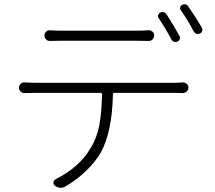

<svg xmlns="http://www.w3.org/2000/svg" viewBox="-20 -858 1022 914"><path d="M834 -687.5Q838.9 -680.7 835.9 -672.4Q833 -664.1 824.7 -660.2Q816.4 -656.2 808.1 -659.2Q799.8 -662.1 795.9 -669.9Q769.5 -720.7 735.4 -771.5Q730.5 -778.3 732.9 -786.1Q735.4 -793.9 742.2 -797.9Q749 -800.8 753.9 -800.8Q765.6 -800.8 773.4 -789.1Q805.7 -739.3 834 -687.5ZM629.9 -664.1H273.4Q244.1 -664.1 219.7 -663.1Q208 -662.1 199.7 -669.9Q191.4 -677.7 191.4 -689Q191.4 -700.2 199.7 -707.5Q208 -714.8 219.7 -713.9Q245.1 -711.9 271.5 -711.9H629.9Q660.2 -711.9 685.5 -713.9Q697.3 -714.8 705.6 -707.5Q713.9 -700.2 713.9 -689.5Q713.9 -677.7 705.6 -669.9Q697.3 -662.1 685.5 -663.1Q656.2 -664.1 629.9 -664.1ZM152.3 -463.9H806.6Q829.1 -463.9 849.6 -465.8Q860.4 -465.8 868.7 -459Q877 -452.1 877 -441.4Q877 -429.7 868.7 -422.4Q860.4 -415 849.6 -415Q825.2 -416 806.6 -416H524.4Q517.6 -416 517.6 -408.2Q513.7 -230.5 460 -131.8Q434.6 -87.9 390.1 -44.9Q345.7 -2 292 29.3Q280.3 36.1 269.5 36.1Q254.9 36.1 241.2 26.4Q233.4 19.5 234.4 9.8Q235.4 0 245.1 -4.9Q358.4 -62.5 410.2 -151.4Q441.4 -201.2 452.6 -261.7Q463.9 -322.3 465.8 -408.2Q465.8 -416 458 -416H152.3Q124 -416 97.7 -415Q86.9 -414.1 78.6 -421.9Q70.3 -429.7 70.3 -440.4Q70.3 -451.2 78.6 -459Q86.9 -466.8 97.7 -465.8Q127 -463.9 152.3 -463.9ZM840.8 -809.6Q836.9 -814.5 836.9 -819.3Q836.9 -821.3 837.9 -823.2Q839.8 -831.1 846.7 -835Q853.5 -837.9 858.4 -837.9Q870.1 -837.9 877 -826.2Q913.1 -774.4 941.4 -725.6Q943.4 -720.7 943.4 -715.8Q943.4 -712.9 942.4 -710Q940.4 -702.1 931.6 -698.2Q927.7 -696.3 922.9 -696.3Q918.9 -696.3 915 -697.3Q907.2 -700.2 902.3 -708Q873 -763.7 840.8 -809.6Z"/></svg>

Font: Gen Jyuu Gothic P Light
Style: Regular
Weight: 200
Designer: [Source Han Sans]
Ryoko NISHIZUKA  (kana & ideographs); Paul D. Hunt (Latin, Greek & Cyrillic); Wenlong ZHANG  (bopomofo
Version: Version 1.002.20150607